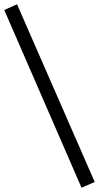

<svg xmlns="http://www.w3.org/2000/svg" viewBox="-74 -715 465 902"><path d="M309 167 -54 -668 6 -695 371 140Z"/></svg>

Font: Faustina
Style: Regular
Weight: 400
Designer: Alfonso Garcia
Foundry: http://www.omnibus-type.com
Version: Version 1.200